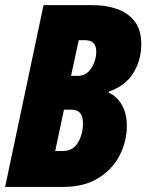

<svg xmlns="http://www.w3.org/2000/svg" viewBox="-25 -734 575 754"><path d="M-4.9 0 146 -713.9H339.8Q388.7 -713.9 431.9 -699.7Q475.1 -685.5 502.4 -652.1Q529.8 -618.7 529.8 -560.1Q529.8 -498 498.5 -447.3Q467.3 -396.5 401.9 -374V-370.1Q434.1 -356 453.6 -322Q473.1 -288.1 473.1 -240.2Q473.1 -179.2 445.1 -124.3Q417 -69.3 361.3 -34.7Q305.7 0 223.1 0ZM253.9 -436H280.8Q314 -436 333.5 -466.3Q353 -496.6 353 -532.2Q353 -576.2 308.1 -576.2H284.2ZM191.9 -141.1H222.2Q261.7 -141.1 281.2 -174.1Q300.8 -207 300.8 -250Q300.8 -303.2 256.8 -303.2H226.1Z"/></svg>

Font: Open Sans Condensed ExtraBold
Style: Italic
Weight: 800
Width: 3
Italic angle: -12°
Designer: Monotype Design Team
Foundry: Monotype Imaging Inc.
Version: Version 3.003; ttfautohint (v1.8.4)